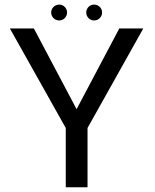

<svg xmlns="http://www.w3.org/2000/svg" viewBox="-20 -796 660 816"><path d="M259.5 0H352V-252L589 -675H487L305.5 -332L124 -675H22L259.5 -252ZM231.5 -709C250 -709 265 -724 265 -743C265 -761.5 250 -776.5 231.5 -776.5C213 -776.5 197.5 -761.5 197.5 -743C197.5 -724 213 -709 231.5 -709ZM380 -709C398.5 -709 414 -724 414 -743C414 -761.5 398.5 -776.5 380 -776.5C361.5 -776.5 346.5 -761.5 346.5 -743C346.5 -724 361.5 -709 380 -709Z"/></svg>

Font: Anybody
Style: Regular
Weight: 400
Designer: Tyler Finck
Foundry: Etcetera Type Company
Version: Version 1.110